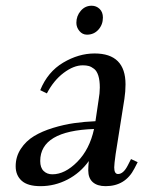

<svg xmlns="http://www.w3.org/2000/svg" viewBox="-20 -637 515 664"><path d="M34.2 -62Q34.2 -95.2 52 -122.3Q69.8 -149.4 97.7 -166.3Q125.5 -183.1 163.1 -194.6Q200.7 -206.1 236.6 -211.2Q272.5 -216.3 310.1 -217.8L320.8 -290Q325.2 -315.4 325.2 -334Q325.2 -358.9 320.1 -375.2Q314.9 -391.6 305.4 -398.9Q295.9 -406.2 287.1 -408.7Q278.3 -411.1 266.1 -411.1Q234.9 -411.1 200.2 -385Q165.5 -358.9 142.1 -314L119.1 -325.2Q145 -388.7 198.5 -420.4Q252 -452.1 307.1 -452.1Q414.1 -452.1 414.1 -345.2Q414.1 -320.3 410.2 -294.9L379.9 -104Q375 -68.8 375 -58.1Q375 -35.2 388.2 -35.2Q406.7 -35.2 421.9 -64.9L433.1 -86.9L456.1 -76.2L444.8 -54.2Q413.6 6.8 345.2 6.8Q316.4 6.8 300.8 -7.1Q285.2 -21 285.2 -47.9Q285.2 -60.5 287.1 -80.1Q257.8 -39.1 213.6 -16.1Q169.4 6.8 120.1 6.8Q75.7 6.8 54.9 -12Q34.2 -30.8 34.2 -62ZM119.1 -80.1Q119.1 -57.1 130.9 -45.7Q142.6 -34.2 161.1 -34.2Q204.6 -34.2 247.3 -77.4Q290 -120.6 305.2 -190.9Q119.1 -184.6 119.1 -80.1ZM244.1 -558.1Q244.1 -582 259.3 -599.6Q274.4 -617.2 296.9 -617.2Q313 -617.2 324.5 -606.2Q335.9 -595.2 335.9 -576.2Q335.9 -551.8 320.3 -534.4Q304.7 -517.1 280.8 -517.1Q265.1 -517.1 254.6 -529.8Q244.1 -542.5 244.1 -558.1Z"/></svg>

Font: Dihjauti
Style: Bold Italic
Weight: 700
Italic angle: -9°
Designer: T. Christopher White
Version: Version 3.0.0